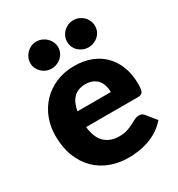

<svg xmlns="http://www.w3.org/2000/svg" viewBox="-175 -840 889 961"><g transform="rotate(-30 269.5 -359.5)"><path d="M180 -231.5Q187.5 -166.5 219.5 -137.2Q251.5 -108 302 -108Q329 -108 348.5 -114.5Q368 -121 383.2 -129Q398.5 -137 411.2 -143.5Q424 -150 438 -150Q456.5 -150 466 -136.5L511 -81Q487 -53.5 459.2 -36.2Q431.5 -19 402.2 -9.2Q373 0.5 343.8 4.2Q314.5 8 288 8Q233.5 8 185.8 -9.8Q138 -27.5 102.2 -62.5Q66.5 -97.5 45.8 -149.5Q25 -201.5 25 -270.5Q25 -322.5 42.8 -369Q60.5 -415.5 93.8 -450.5Q127 -485.5 174.2 -506Q221.5 -526.5 281 -526.5Q332.5 -526.5 375.2 -510.5Q418 -494.5 448.8 -464Q479.5 -433.5 496.8 -389.2Q514 -345 514 -289Q514 -271.5 512.5 -260.5Q511 -249.5 507 -243Q503 -236.5 496.2 -234Q489.5 -231.5 479 -231.5ZM375 -321.5Q375 -340 370.2 -357.5Q365.5 -375 354.8 -388.8Q344 -402.5 326.5 -411Q309 -419.5 284 -419.5Q240 -419.5 215 -394.2Q190 -369 182 -321.5ZM472 -647.5Q472 -631.5 465.8 -617.5Q459.5 -603.5 448.5 -593.2Q437.5 -583 422.8 -577Q408 -571 391 -571Q374.5 -571 360 -577Q345.5 -583 334.5 -593.2Q323.5 -603.5 317.2 -617.5Q311 -631.5 311 -647.5Q311 -664 317.2 -678.5Q323.5 -693 334.5 -703.8Q345.5 -714.5 360 -720.8Q374.5 -727 391 -727Q408 -727 422.8 -720.8Q437.5 -714.5 448.5 -703.8Q459.5 -693 465.8 -678.5Q472 -664 472 -647.5ZM259 -647.5Q259 -631.5 252.5 -617.5Q246 -603.5 234.8 -593.2Q223.5 -583 208.8 -577Q194 -571 177 -571Q161 -571 146.8 -577Q132.5 -583 121.8 -593.2Q111 -603.5 104.5 -617.5Q98 -631.5 98 -647.5Q98 -664 104.5 -678.5Q111 -693 121.8 -703.8Q132.5 -714.5 146.8 -720.8Q161 -727 177 -727Q194 -727 208.8 -720.8Q223.5 -714.5 234.8 -703.8Q246 -693 252.5 -678.5Q259 -664 259 -647.5Z"/></g></svg>

Font: Lato
Style: Regular
Weight: 900
Designer: Lukasz Dziedzic with Adam Twardoch and Botio Nikoltchev
Foundry: tyPoland Lukasz Dziedzic
Version: Version 2.010; 2014-09-01; http://www.latofonts.com/; ttfaut